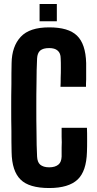

<svg xmlns="http://www.w3.org/2000/svg" viewBox="-20 -948 495 978"><path d="M230.5 9.8C296.9 9.8 344.7 -4.9 375 -33.2C405.3 -61.5 420.9 -108.4 422.9 -173.8C423.8 -193.4 423.8 -213.9 423.8 -235.4C423.8 -257.8 423.8 -278.3 422.9 -296.9H293.9V-251C294.9 -232.4 294.9 -214.8 293.9 -197.3V-150.4C293 -131.8 288.1 -118.2 277.3 -109.4C266.6 -100.6 251 -95.7 230.5 -95.7C210 -95.7 195.3 -100.6 184.6 -109.4C174.8 -118.2 169.9 -131.8 168.9 -150.4C167 -189.5 166 -229.5 166 -271.5C165 -313.5 165 -356.4 165 -400.4C165 -443.4 165 -486.3 166 -528.3C166 -570.3 167 -611.3 168.9 -650.4C169.9 -668 174.8 -681.6 184.6 -690.4C195.3 -699.2 210 -703.1 230.5 -703.1C249 -703.1 263.7 -699.2 273.4 -690.4C284.2 -681.6 289.1 -668 289.1 -650.4C290 -636.7 290 -621.1 290 -603.5C290 -585.9 290 -568.4 289.1 -551.8C289.1 -535.2 289.1 -519.5 288.1 -505.9H418C418 -516.6 418 -529.3 418.9 -543.9V-587.9V-627C417 -692.4 401.4 -738.3 372.1 -766.6C342.8 -794.9 295.9 -808.6 230.5 -808.6C164.1 -808.6 116.2 -793 85.9 -760.7C55.7 -728.5 40 -683.6 39.1 -627C38.1 -593.8 38.1 -557.6 38.1 -519.5C37.1 -480.5 37.1 -440.4 37.1 -400.4C37.1 -359.4 37.1 -319.3 38.1 -281.2C38.1 -242.2 38.1 -206.1 39.1 -173.8C40 -108.4 55.7 -61.5 85 -33.2C113.3 -4.9 162.1 9.8 230.5 9.8ZM181.6 -839.8H269.5V-927.7H181.6V-839.8Z"/></svg>

Font: Yellow Ladder Regular
Style: Regular
Weight: 400
Designer: Zima Creative
Version: Version 2.002